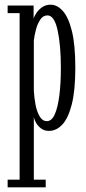

<svg xmlns="http://www.w3.org/2000/svg" viewBox="-20 -547 366 817"><path d="M12.5 250V217.5H63.5V-491H12.5V-523.5H123V-468Q125.5 -477 134.5 -491Q143.5 -505 158.8 -516Q174 -527 195.5 -527Q223.5 -527 247.5 -500.2Q271.5 -473.5 286 -414.5Q300.5 -355.5 300.5 -259Q300.5 -161 285.2 -102Q270 -43 244.8 -16.5Q219.5 10 188.5 10Q168 10 154.2 -0.8Q140.5 -11.5 133 -25.2Q125.5 -39 124 -48.5V217.5H174.5V250ZM179.5 -31.5Q200 -31.5 213 -60.5Q226 -89.5 232.5 -140.5Q239 -191.5 239 -257.5Q239 -356 225 -418.8Q211 -481.5 182 -481.5Q163.5 -481.5 151.5 -463.8Q139.5 -446 133 -421.2Q126.5 -396.5 124 -375V-161Q125.5 -131.5 131.2 -101.5Q137 -71.5 148.8 -51.5Q160.5 -31.5 179.5 -31.5Z"/></svg>

Font: Imbue 10pt Light
Style: Regular
Weight: 300
Designer: Tyler Finck
Foundry: Etcetera Type Company
Version: Version 1.102; ttfautohint (v1.8.3)